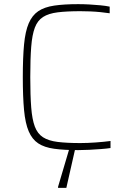

<svg xmlns="http://www.w3.org/2000/svg" viewBox="-20 -716 618 926"><path d="M357 8Q289 8 241.5 1.5Q194 -5 164.5 -24.5Q135 -44 118.5 -82.5Q102 -121 96 -185Q90 -249 90 -344Q90 -438 96 -501.5Q102 -565 118.5 -603.5Q135 -642 164.5 -662Q194 -682 241.5 -689Q289 -696 357 -696Q383 -696 410.5 -694.5Q438 -693 464 -690.5Q490 -688 509 -684V-652Q489 -655 464.5 -657.5Q440 -660 414.5 -661Q389 -662 367 -662Q302 -662 258 -656.5Q214 -651 187.5 -634Q161 -617 148 -582.5Q135 -548 130.5 -490Q126 -432 126 -344Q126 -256 130.5 -198Q135 -140 148 -105.5Q161 -71 187.5 -54Q214 -37 258 -31.5Q302 -26 367 -26Q402 -26 442.5 -29Q483 -32 513 -36V-2Q493 1 466 3Q439 5 410.5 6.5Q382 8 357 8ZM260 190V185L320 -18H346V-13L300 190Z"/></svg>

Font: Saira Thin
Style: Regular
Weight: 100
Designer: Hector Gatti with collaboration of the Omnibus-Type team
Foundry: Omnibus-Type
Version: Version 1.101